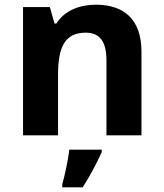

<svg xmlns="http://www.w3.org/2000/svg" viewBox="-20 -576 697 817"><path d="M388 -556C320 -556 255 -532 220 -476H212L192 -546H78V0H227V-257C227 -373 254 -437 345 -437C406 -437 433 -397 433 -319V0H582V-356C582 -496 505 -556 388 -556ZM413 71V61H275C270 104 256 169 245 208V221H332C366 168 393 115 413 71Z"/></svg>

Font: Noto Sans Adlam
Style: Bold
Weight: 700
Designer: Mark Jamra, Neil Patel
Foundry: JamraPatel LLC
Version: Version 3.001